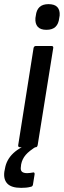

<svg xmlns="http://www.w3.org/2000/svg" viewBox="-52 -711 308 927"><path d="M45 0Q34 0 36 -11L110 -479Q112 -489 122 -489H196Q207 -489 205 -479L130 -11Q128 0 120 0ZM172 -567Q143 -567 130 -582Q117 -597 119 -624L121 -636Q124 -663 139 -677Q154 -691 182 -691Q212 -691 225 -676.5Q238 -662 236 -636L234 -624Q231 -596 216 -581.5Q201 -567 172 -567ZM50 196Q3 196 -16.5 175.5Q-36 155 -31 118L-28 103Q-21 60 12.5 28.5Q46 -3 108 -23L127 -6Q89 17 72 37Q55 57 50 83L49 93Q46 110 53.5 117.5Q61 125 79 125Q87 125 93 124Q99 123 106 122Q111 120 113.5 123Q116 126 115 131L107 181Q105 190 96 191Q85 194 73.5 195Q62 196 50 196Z"/></svg>

Font: Sofia Sans Semi Condensed SemiBold
Style: Italic
Weight: 600
Italic angle: -9°
Version: Version 4.100